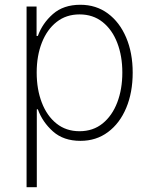

<svg xmlns="http://www.w3.org/2000/svg" viewBox="-20 -573 630 797"><path d="M90.3 204.1V-545.9H131.8V-423.8H137.2Q155.8 -476.1 199.5 -514.6Q243.2 -553.2 313.5 -553.2Q378.9 -553.2 427.7 -517.1Q476.6 -481 503.7 -417.2Q530.8 -353.5 530.8 -271.5Q530.8 -189 503.9 -125Q477.1 -61 428.2 -24.7Q379.4 11.7 314 11.7Q243.7 11.7 200 -27.3Q156.2 -66.4 137.2 -119.1H132.8V204.1ZM310.1 -28.3Q366.2 -28.3 406 -60.5Q445.8 -92.8 466.8 -147.9Q487.8 -203.1 487.8 -272Q487.8 -340.3 466.8 -395Q445.8 -449.7 406 -481.4Q366.2 -513.2 310.1 -513.2Q254.9 -513.2 215.1 -481.9Q175.3 -450.7 153.8 -396Q132.3 -341.3 132.3 -272Q132.3 -202.1 153.6 -147Q174.8 -91.8 214.6 -60.1Q254.4 -28.3 310.1 -28.3Z"/></svg>

Font: Inter Extra Light
Style: Regular
Weight: 200
Designer: Rasmus Andersson
Foundry: rsms
Version: Version 4.000;git-3c8e0fc